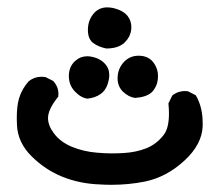

<svg xmlns="http://www.w3.org/2000/svg" viewBox="-20 -327 581 531"><path d="M26.4 0.5Q26.4 -34.2 32.7 -55.2Q41 -82 59.6 -102.5Q75.2 -114.7 94.2 -114.7Q99.6 -114.7 106 -113.8L127.4 -103L127.9 -102.1Q141.6 -86.9 141.6 -66.9Q141.6 -64 141.1 -59.6Q112.8 -24.9 112.8 -0.5Q112.8 20 128.9 41.5Q147 65.9 179.2 79.1Q211.4 92.3 247.6 95.2Q269.5 97.2 287.8 97.2Q306.2 97.2 322.3 96.2Q356.4 94.2 384.8 83Q412.6 71.8 432.1 46.9Q447.3 28.3 447.3 -13.2Q447.3 -25.4 445.8 -41L456.5 -63Q466.3 -70.3 475.1 -72.8Q483.9 -75.2 489.5 -75.2Q495.1 -75.2 499.5 -74.7L521.5 -63.5L522 -62.5Q540.5 -30.8 540.5 13.2Q540.5 17.6 540.5 22Q538.6 72.8 489.3 117.9Q439.9 163.1 379.9 175.3Q335.4 184.1 288.1 184.1Q272.5 184.1 256.3 183.1Q201.2 181.2 153.3 162.1Q105.5 143.1 67.1 105Q28.8 66.9 26.9 18.1Q26.4 8.8 26.4 0.5ZM186 -156.7 189 -159.2Q202.6 -171.4 221.2 -171.4Q226.1 -171.4 231.9 -170.4Q256.8 -166 271 -149.9Q282.2 -137.7 282.2 -119.6Q282.2 -113.3 280.8 -106Q276.4 -84 264.6 -72.3L258.8 -67.4Q243.2 -56.2 221.7 -54.2Q203.6 -56.6 187 -74.2Q170.4 -91.8 170.4 -116.5Q170.4 -141.1 186 -156.7ZM305.2 -110.4Q305.2 -137.7 324.2 -157.2Q340.3 -172.9 363.3 -172.9Q392.6 -172.9 406.7 -150.9Q417 -135.3 417 -116.7Q417 -95.2 406.7 -80.6Q403.3 -74.7 397.9 -70.3Q382.8 -58.1 353.5 -56.2Q335.4 -58.6 319.3 -74.2Q305.2 -88.9 305.2 -110.4ZM223.1 -244.1Q223.1 -273.4 242.2 -293Q256.3 -306.6 276.4 -306.6Q283.2 -306.6 291 -305.2Q320.3 -298.8 333 -282.7Q343.3 -269 343.3 -252Q343.3 -227.1 323.7 -208.5Q306.6 -192.9 274.4 -192.9H273.9Q252.4 -197.3 237.8 -208Q223.1 -219.2 223.1 -244.1Z"/></svg>

Font: Bakudai
Style: Medium
Weight: 500
Version: Version 1.48